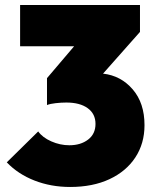

<svg xmlns="http://www.w3.org/2000/svg" viewBox="-20 -732 618 764"><path d="M259 12Q183 12 117.5 -13.5Q52 -39 7 -86L132 -209Q149 -185 184 -169.5Q219 -154 256 -154Q301 -154 330.5 -176.5Q360 -199 360 -239Q360 -279 329 -301.5Q298 -324 244 -324Q224 -324 201.5 -321.5Q179 -319 167 -314V-421L275 -548H60V-712H537V-605L390 -439Q461 -431 508 -376.5Q555 -322 555 -234Q555 -161 518.5 -105.5Q482 -50 415.5 -19Q349 12 259 12Z"/></svg>

Font: Outfit Black
Style: Regular
Weight: 900
Designer: Rodrigo Fuenzalida
Foundry: fragTYPE
Version: Version 1.100; ttfautohint (v1.8.4.7-5d5b)